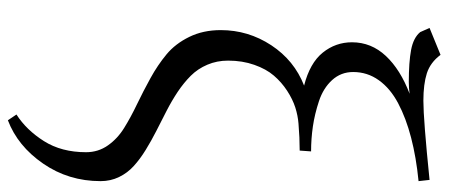

<svg xmlns="http://www.w3.org/2000/svg" viewBox="-334 -462 1099 470"><g transform="rotate(90 215.0 -226.5)"><path d="M47.9 -729 113.8 -755.9Q132.3 -731 158.9 -722.4Q185.5 -713.9 226.1 -713.9Q271.5 -713.9 419.9 -729L422.9 -702.1Q364.3 -696.3 316.4 -683.8Q268.6 -671.4 232.2 -652.1Q195.8 -632.8 175.8 -604.7Q155.8 -576.7 155.8 -542Q155.8 -512.2 175.5 -490.5Q195.3 -468.8 227.1 -458.3Q258.8 -447.8 289.1 -443.4Q319.3 -439 350.1 -439L348.1 -411.1Q316.4 -411.1 282.2 -408.2Q262.7 -406.7 242.7 -400.4Q222.7 -394 201.7 -380.4Q180.7 -366.7 164.6 -347.9Q148.4 -329.1 138.2 -300Q127.9 -271 127.9 -235.8Q127.9 -208.5 137.9 -185.1Q147.9 -161.6 165 -144.5Q182.1 -127.4 204.3 -112.5Q226.6 -97.7 251 -85.2Q275.4 -72.8 299.8 -60.3Q324.2 -47.9 346.4 -34.2Q368.7 -20.5 385.7 -5.1Q402.8 10.3 412.8 31Q422.9 51.8 422.9 76.2Q422.9 154.8 379.9 217Q336.9 279.3 273.9 303.2L259.8 282.2Q297.9 257.8 325 214.8Q352.1 171.9 352.1 111.8Q352.1 82 335.4 58.3Q318.8 34.7 292.7 18.6Q266.6 2.4 234.6 -12.9Q202.6 -28.3 170.7 -45.9Q138.7 -63.5 112.5 -85.2Q86.4 -106.9 69.8 -140.9Q53.2 -174.8 53.2 -217.8Q53.2 -285.2 90.3 -341.6Q127.4 -397.9 189 -421.9Q133.8 -436 108.4 -467.5Q83 -499 83 -539.1Q83 -586.4 116.5 -622.1Q149.9 -657.7 209 -680.2Q195.3 -678.2 180.2 -678.2Q131.8 -678.2 101.8 -683.8Q71.8 -689.5 58.1 -706.1Z"/></g></svg>

Font: Dehuti Alt
Style: Book
Weight: 400
Version: Version 1.2